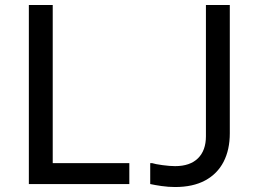

<svg xmlns="http://www.w3.org/2000/svg" viewBox="-20 -740 1024 772"><path d="M96 0V-720H192V-84H500V0ZM584 -84H592Q604 -80 633.5 -76Q663 -72 684 -72Q744 -72 776 -103.5Q808 -135 808 -192V-720H904V-204Q904 -138 879 -89.5Q854 -41 805 -14.5Q756 12 684 12Q657 12 629.5 8Q602 4 584 0Z"/></svg>

Font: Kufam
Style: Regular
Weight: 400
Designer: Wael Morcos, Artur Schmal
Foundry: Original Type
Version: Version 1.301; ttfautohint (v1.8.3)